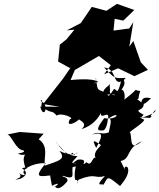

<svg xmlns="http://www.w3.org/2000/svg" viewBox="-20 -947 828 998"><path d="M365 -142C406 -177 377 -117 289 -163C325 -118 287 -112 213 -86C206 -125 236 -187 181 -223L207 -252L83 -261L19 -248C42 -242 61 -168 103 -165C117 -147 43 -154 92 -142C136 -143 81 -153 115 -68C134 -83 78 -74 101 -67C138 -45 91 -9 60 -15C52 -14 115 -22 70 -55C109 -20 113 -47 106 -43C86 -61 143 -101 218 -99C152 -19 185 -29 250 -36C237 -103 229 -86 250 19C262 11 305 -3 264 24C264 7 270 65 328 -2C344 -28 288 -30 309 -33C388 -5 339 -54 365 -97C390 -101 359 -65 371 -12C401 -12 365 30 388 -13C481 -50 470 -16 525 -32C454 44 540 -10 511 24C545 -25 527 -43 604 20C654 -38 650 -66 642 -79C608 -92 653 -21 607 -110C662 -121 633 -176 718 -213C655 -161 666 -212 658 -256C636 -256 720 -300 730 -324C710 -337 680 -340 759 -334C792 -362 734 -315 787 -375C803 -362 683 -316 727 -350C659 -388 738 -361 726 -418C716 -385 767 -439 765 -436C697 -453 728 -397 705 -423C663 -443 684 -485 679 -416C716 -453 689 -414 709 -474C662 -477 719 -500 626 -429C636 -470 609 -509 589 -453C659 -531 605 -519 634 -542C570 -540 579 -537 521 -596C588 -590 565 -508 609 -523C589 -448 589 -481 573 -485C541 -436 545 -450 538 -456C627 -458 540 -437 552 -478C549 -499 553 -521 546 -504C497 -467 524 -456 534 -465C472 -483 492 -484 476 -544C496 -501 442 -515 491 -521C456 -545 354 -531 326 -529H346L369 -583L494 -656L556 -608L521 -561L594 -592L679 -551L749 -584L712 -623L673 -734L652 -704L673 -832L652 -799L570 -788L576 -849L621 -840L678 -895L588 -927L533 -891L457 -911L400 -827L327 -789L367 -793L325 -742L291 -715L282 -627L344 -593L352 -603L309 -540L204 -406L291 -392L189 -393C208 -319 241 -406 190 -422C212 -442 184 -388 201 -390C256 -349 242 -382 275 -346C296 -365 374 -331 344 -328C317 -281 379 -310 394 -330C368 -329 449 -311 403 -276C462 -292 493 -337 504 -359C503 -321 549 -379 542 -330C612 -377 593 -319 522 -333C470 -266 490 -266 520 -270C544 -291 541 -357 541 -330C570 -337 547 -279 546 -259C503 -243 494 -269 459 -247C534 -271 500 -219 480 -178C452 -233 477 -210 505 -193C488 -171 456 -149 485 -113C462 -161 461 -71 430 -104C386 -71 453 -125 384 -117C337 -88 334 -64 397 -90C345 -101 345 -94 383 -135C300 -139 280 -209 272 -208L336 -135L357 -153Z"/></svg>

Font: Hussar Lance
Style: Italic
Weight: 700
Foundry: Cannot Into Space Fonts, PlusOne Fonts
Version: Version 2.27